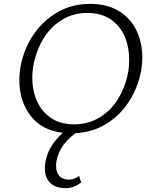

<svg xmlns="http://www.w3.org/2000/svg" viewBox="-20 -684 783 993"><path d="M716 -387Q716 -346 707 -304Q690 -224 644.5 -155Q599 -86 529 -43Q459 0 370 5Q321 41 295.5 85.5Q270 130 270 175Q270 207 287 226Q304 245 337 245Q364 245 389 226L400 260Q379 275 360 282Q341 289 318 289Q268 289 240 262Q212 235 212 187Q212 172 215 154Q229 71 305 3Q195 -10 137.5 -86Q80 -162 80 -269Q80 -311 89 -353Q106 -435 154 -506Q202 -577 277 -620.5Q352 -664 446 -664Q535 -664 595.5 -626.5Q656 -589 686 -526Q716 -463 716 -387ZM648 -375Q648 -441 624.5 -496Q601 -551 552 -584Q503 -617 432 -617Q359 -617 301.5 -582Q244 -547 207.5 -489Q171 -431 156 -362Q147 -322 147 -282Q147 -216 171 -161.5Q195 -107 243.5 -74Q292 -41 363 -41Q436 -41 494 -76Q552 -111 588.5 -169Q625 -227 640 -296Q648 -331 648 -375Z"/></svg>

Font: Ysabeau Semilight
Style: Italic
Weight: 300
Italic angle: -12°
Designer: Christian Thalmann (Catharsis Fonts)
Version: Version 0.003